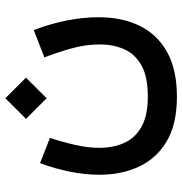

<svg xmlns="http://www.w3.org/2000/svg" viewBox="-1 -474 690 728"><g transform="rotate(-90 344.0 -110.0)"><path d="M335.4 -434.6 413.6 -356.4 335.4 -278.3 257.3 -356.4ZM341.8 105.5Q418.5 105.5 461.4 80.6Q504.4 55.7 522 14.4Q539.6 -26.9 539.6 -75.7Q539.6 -131.3 523.4 -187.7Q507.3 -244.1 490.2 -286.6L594.2 -327.1Q619.1 -259.8 630.9 -199.2Q642.6 -138.7 642.6 -80.6Q642.6 8.3 609.9 75Q577.1 141.6 510.5 178.7Q443.8 215.8 341.8 215.8Q236.3 215.8 171.1 176.5Q106 137.2 75.7 70.8Q45.4 4.4 45.4 -76.7Q45.4 -131.3 56.9 -189.2Q68.4 -247.1 89.4 -303.2L185.1 -265.6Q169.4 -217.8 158.4 -169.4Q147.5 -121.1 147.5 -77.6Q147.5 -27.3 165.3 14.2Q183.1 55.7 225.6 80.6Q268.1 105.5 341.8 105.5Z"/></g></svg>

Font: Vazirmatn FD Medium
Style: Regular
Weight: 500
Designer: Saber Rastikerdar
Foundry: Saber Rastikerdar
Version: Version 33.003